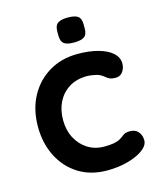

<svg xmlns="http://www.w3.org/2000/svg" viewBox="-110 -798 735 886"><g transform="rotate(-15 257.5 -354.5)"><path d="M298 -545Q355 -545 397.5 -533Q440 -521 463.5 -499.5Q487 -478 487 -448Q487 -428 475 -410.5Q463 -393 440 -393Q424 -393 413.5 -397.5Q403 -402 395 -409Q387 -416 376 -422Q366 -428 345.5 -431.5Q325 -435 315 -435Q264 -435 228.5 -413Q193 -391 174 -353.5Q155 -316 155 -267Q155 -219 174.5 -181.5Q194 -144 228.5 -122Q263 -100 308 -100Q333 -100 351 -103Q369 -106 381 -112Q395 -120 406 -129Q417 -138 439 -138Q465 -138 479 -121.5Q493 -105 493 -81Q493 -56 465 -35.5Q437 -15 391.5 -2.5Q346 10 293 10Q214 10 156 -26.5Q98 -63 66.5 -126Q35 -189 35 -267Q35 -349 68.5 -411.5Q102 -474 161.5 -509.5Q221 -545 298 -545ZM297 -600Q263 -600 249 -611Q235 -622 235 -650V-669Q235 -698 250.5 -708.5Q266 -719 298 -719Q333 -719 347 -708Q361 -697 361 -669V-650Q361 -621 346 -610.5Q331 -600 297 -600Z"/></g></svg>

Font: Quicksand Light
Style: Bold
Weight: 700
Version: Version 3.004